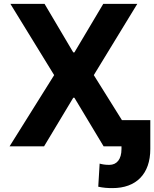

<svg xmlns="http://www.w3.org/2000/svg" viewBox="-20 -747 787 980"><path d="M204.9 0 354 -248.2H359.7L508.9 0H600.1V13.5C600.1 66.1 576.3 94.5 538 94.5C518.5 94.5 503.2 92.3 488.6 88.1L481.5 206C507.5 211.6 528.4 213.1 554.3 213.1C675.1 213.1 747.2 141 747.2 13.5V-133.9H602.3L458.8 -363.6L680.8 -727.3H507.1L359.7 -479.4H354L207.4 -727.3H33L256.4 -363.6L28.8 0Z"/></svg>

Font: Inter-Hewn
Style: Bold
Weight: 700
Designer: Rasmus Andersson
Foundry: rsms
Version: Version 3.012;git-f93a4a705